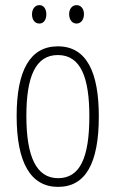

<svg xmlns="http://www.w3.org/2000/svg" viewBox="-20 -720 452 750"><path d="M105 -664C105 -643 116 -628 134 -628C150 -628 161 -642 161 -664C161 -686 150 -700 134 -700C116 -700 105 -684 105 -664ZM250 -665C250 -643 262 -628 279 -628C296 -628 308 -643 308 -665C308 -687 295 -700 279 -700C262 -700 250 -685 250 -665ZM366 -265C366 -437 319 -539 206 -539C97 -539 45 -444 45 -267C45 -84 100 10 207 10C314 10 366 -82 366 -265ZM83 -267C83 -421 119 -505 206 -505C296 -505 329 -416 329 -266C329 -101 291 -24 207 -24C122 -24 83 -108 83 -267Z"/></svg>

Font: Noto Sans Myanmar ExtraCondensed ExtraLight
Style: Regular
Weight: 200
Width: 2
Designer: Monotype Design Team
Foundry: Monotype Imaging Inc.
Version: Version 2.107